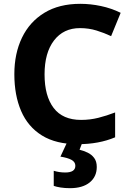

<svg xmlns="http://www.w3.org/2000/svg" viewBox="-20 -744 682 1004"><path d="M398 -597Q312 -597 262.5 -532.5Q213 -468 213 -355Q213 -242 260.5 -179.5Q308 -117 404 -117Q451 -117 494.5 -128Q538 -139 582 -156V-26Q497 10 387 10Q273 10 199.5 -35.5Q126 -81 90.5 -163.5Q55 -246 55 -356Q55 -464 95 -547Q135 -630 212 -677Q289 -724 400 -724Q453 -724 507.5 -712.5Q562 -701 611 -677L561 -555Q525 -572 484.5 -584.5Q444 -597 398 -597ZM486 129Q486 180 449 210Q412 240 346 240Q319 240 297 236.5Q275 233 261 228V149Q290 158 321 158Q374 158 374 123Q374 103 354 92Q334 81 296 75L331 0H411L396 39Q417 44 438 54Q459 64 472.5 82Q486 100 486 129Z"/></svg>

Font: Noto Sans Thai Looped
Style: Bold
Weight: 700
Designer: Sasikarn Vongin, Ben Mitchell
Foundry: The Fontpad Ltd
Version: Version 1.001; ttfautohint (v1.8.4.7-5d5b)